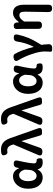

<svg xmlns="http://www.w3.org/2000/svg" viewBox="1324 -2156 1029 3716"><g transform="rotate(-90 1838.0 -298.5)"><path d="M259.8 13.7Q161.1 13.7 102.5 -60.5Q43 -136.7 43 -269Q43 -401.4 116.2 -483.4Q184.6 -560.5 284.2 -560.5Q391.6 -560.5 439.5 -442.4H443.4L451.2 -486.3Q462.9 -546.9 524.4 -546.9Q603.5 -546.9 586.9 -471.7Q582 -449.2 572.3 -402.8Q562.5 -356.4 557.6 -334Q533.2 -208 533.2 -154.3Q533.2 -103.5 586.9 -103.5Q587.9 -103.5 588.9 -103.5Q605.5 -107.4 617.2 -93.8Q627.9 -82 630.9 -62.5Q640.6 -3.9 607.4 7.8Q584 13.7 551.8 13.7Q439.5 13.7 419.9 -83H416Q359.4 13.7 259.8 13.7ZM293 -104.5Q334 -104.5 368.2 -143.6Q402.3 -182.6 406.2 -236.3L413.1 -333Q378.9 -442.4 304.7 -442.4Q257.8 -442.4 225.6 -400.4Q189.5 -354.5 189.5 -270.5Q189.5 -188.5 217.8 -145.5Q244.1 -104.5 293 -104.5Z M764.6 7.8 738.3 5.9Q705.1 2.9 692.4 -17.1Q679.7 -37.1 693.4 -68.4L899.4 -551.8L895.5 -568.4Q882.8 -619.1 854.5 -646Q826.2 -672.9 788.1 -672.9Q777.3 -672.9 773.4 -671.9Q711.9 -654.3 694.3 -717.8Q686.5 -746.1 692.4 -760.7Q698.2 -776.4 723.6 -785.2Q757.8 -793 804.7 -793Q894.5 -793 950.2 -737.3Q1003.9 -682.6 1040 -561.5L1212.9 -70.3Q1223.6 -38.1 1210.4 -19Q1197.3 0 1163.1 0H1160.2H1119.1Q1084 0 1074.2 -33.2L965.8 -391.6H960.9L835.9 -39.1Q828.1 -16.6 808.6 -3.4Q789.1 9.8 764.6 7.8Z M1358.4 7.8 1332 5.9Q1298.8 2.9 1286.1 -17.1Q1273.4 -37.1 1287.1 -68.4L1493.2 -551.8L1489.3 -568.4Q1476.6 -619.1 1448.2 -646Q1419.9 -672.9 1381.8 -672.9Q1371.1 -672.9 1367.2 -671.9Q1305.7 -654.3 1288.1 -717.8Q1280.3 -746.1 1286.1 -760.7Q1292 -776.4 1317.4 -785.2Q1351.6 -793 1398.4 -793Q1488.3 -793 1543.9 -737.3Q1597.7 -682.6 1633.8 -561.5L1806.6 -70.3Q1817.4 -38.1 1804.2 -19Q1791 0 1756.8 0H1753.9H1712.9Q1677.7 0 1668 -33.2L1559.6 -391.6H1554.7L1429.7 -39.1Q1421.9 -16.6 1402.3 -3.4Q1382.8 9.8 1358.4 7.8Z M2095.7 13.7Q1997.1 13.7 1938.5 -60.5Q1878.9 -136.7 1878.9 -269Q1878.9 -401.4 1952.1 -483.4Q2020.5 -560.5 2120.1 -560.5Q2227.5 -560.5 2275.4 -442.4H2279.3L2287.1 -486.3Q2298.8 -546.9 2360.4 -546.9Q2439.5 -546.9 2422.9 -471.7Q2418 -449.2 2408.2 -402.8Q2398.4 -356.4 2393.6 -334Q2369.1 -208 2369.1 -154.3Q2369.1 -103.5 2422.9 -103.5Q2423.8 -103.5 2424.8 -103.5Q2441.4 -107.4 2453.1 -93.8Q2463.9 -82 2466.8 -62.5Q2476.6 -3.9 2443.4 7.8Q2419.9 13.7 2387.7 13.7Q2275.4 13.7 2255.9 -83H2252Q2195.3 13.7 2095.7 13.7ZM2128.9 -104.5Q2169.9 -104.5 2204.1 -143.6Q2238.3 -182.6 2242.2 -236.3L2249 -333Q2214.8 -442.4 2140.6 -442.4Q2093.8 -442.4 2061.5 -400.4Q2025.4 -354.5 2025.4 -270.5Q2025.4 -188.5 2053.7 -145.5Q2080.1 -104.5 2128.9 -104.5Z M2726.6 196.3Q2711.9 196.3 2702.6 187.5Q2693.4 178.7 2695.3 166Q2699.2 123 2699.2 49.8Q2699.2 -47.9 2649.4 -195.3Q2600.6 -340.8 2528.3 -461.9Q2508.8 -491.2 2518.1 -514.2Q2527.3 -537.1 2561.5 -544.9L2582 -549.8Q2602.5 -554.7 2624 -547.9Q2643.6 -541 2650.4 -529.3Q2688.5 -462.9 2724.6 -367.2Q2761.7 -265.6 2786.1 -163.1H2791Q2868.2 -315.4 2890.6 -477.5Q2898.4 -546.9 2963.9 -546.9Q3003.9 -546.9 3018.6 -529.8Q3033.2 -512.7 3026.4 -473.6Q3002 -357.4 2960 -257.8Q2914.1 -150.4 2827.1 -11.7Q2835.9 42 2839.8 135.7Q2840.8 162.1 2823.2 179.2Q2805.7 196.3 2777.3 196.3H2766.6Z M3533.2 196.3Q3460 196.3 3461.9 120.1Q3469.7 -190.4 3469.7 -323.2Q3469.7 -386.7 3454.1 -412.1Q3438.5 -437.5 3399.4 -437.5Q3366.2 -437.5 3338.9 -416Q3312.5 -395.5 3279.3 -346.7V-71.3Q3279.3 0 3208 0Q3136.7 0 3136.7 -71.3V-383.8Q3136.7 -423.8 3133.8 -471.7Q3129.9 -506.8 3145.5 -526.9Q3161.1 -546.9 3195.3 -546.9Q3253.9 -546.9 3259.8 -487.3L3263.7 -446.3H3267.6Q3308.6 -502 3347.7 -529.3Q3393.6 -560.5 3447.3 -560.5Q3604.5 -560.5 3604.5 -340.8V-72.3V124Q3604.5 196.3 3533.2 196.3Z"/></g></svg>

Font: Bpmf GenSen Rounded B
Style: B
Weight: 700
Foundry: But Ko
Version: Version 1.320